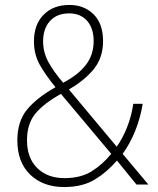

<svg xmlns="http://www.w3.org/2000/svg" viewBox="-20 -745 636 775"><path d="M260 -725Q320 -725 358 -687Q396 -649 396 -579Q396 -512 358.5 -466Q321 -420 258 -384L451 -153Q475 -186 493 -231.5Q511 -277 518 -326H556Q547 -270 526 -217.5Q505 -165 475 -124L579 0H531L452 -97Q413 -51 363 -20.5Q313 10 239 10Q154 10 102 -40Q50 -90 50 -178Q50 -255 89 -302.5Q128 -350 204 -393Q163 -443 140 -484.5Q117 -526 117 -578Q117 -646 156 -685.5Q195 -725 260 -725ZM259 -691Q210 -691 182 -660.5Q154 -630 154 -578Q154 -533 176 -493.5Q198 -454 235 -411Q296 -443 327 -483.5Q358 -524 358 -579Q358 -631 331.5 -661Q305 -691 259 -691ZM226 -366Q156 -327 122.5 -286Q89 -245 89 -179Q89 -107 130.5 -66.5Q172 -26 240 -26Q305 -26 349 -53Q393 -80 429 -124Z"/></svg>

Font: Noto Sans Gujarati SemiCondensed ExtraLight
Style: Regular
Weight: 200
Width: 4
Designer: Jelle Bosma - Monotype Design Team, Universal Thirst
Foundry: Monotype Imaging Inc.
Version: Version 2.106; ttfautohint (v1.8.4.7-5d5b)